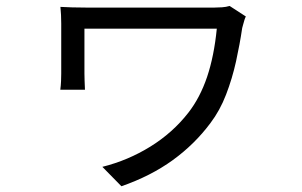

<svg xmlns="http://www.w3.org/2000/svg" viewBox="-20 -561 1040 661"><path d="M826.4 -504.2Q824.3 -500.7 821.7 -492.8Q819.1 -484.9 817.2 -477Q815.2 -469.1 813.8 -464.5Q805.6 -408.8 792.6 -349.6Q779.5 -290.3 758.3 -235.4Q737.2 -180.5 704.6 -137.5Q650.3 -64.5 574.7 -9.7Q499 45.1 398 80.2L332.4 13.4Q420.9 -8.8 497.6 -56.3Q574.4 -103.8 628.2 -172.7Q668.7 -224.6 692.9 -296.1Q717 -367.7 726.4 -462.3Q715.2 -462.3 681.5 -462.3Q647.8 -462.3 601.2 -462.3Q554.6 -462.3 503.2 -462.3Q451.8 -462.3 404 -462.3Q356.2 -462.3 320.8 -462.3Q285.3 -462.3 270.7 -462.3Q270.7 -453.3 270.7 -432Q270.7 -410.8 270.7 -385.8Q270.7 -360.8 270.7 -339.4Q270.7 -318 270.7 -307.7Q270.7 -299.9 271.2 -283.9Q271.7 -267.8 272.5 -252.1H187.6Q189.6 -267.4 190.2 -282Q190.8 -296.6 190.8 -307.7Q190.8 -318 190.8 -341Q190.8 -364 190.8 -391.5Q190.8 -419.1 190.8 -443.3Q190.8 -467.5 190.8 -480.1Q190.8 -494 190.1 -509.3Q189.4 -524.6 188 -537.3Q204.7 -536.3 228.3 -535.6Q251.9 -534.9 277.9 -534.9Q284.4 -534.9 316.1 -534.9Q347.8 -534.9 393.7 -534.9Q439.6 -534.9 490.9 -534.9Q542.2 -534.9 589.7 -534.9Q637.2 -534.9 672 -534.9Q706.8 -534.9 718 -534.9Q730.8 -534.9 744.6 -535.9Q758.5 -536.9 770.5 -540.5Z"/></svg>

Font: Noto Sans TC Thin
Style: Regular
Weight: 100
Designer: Ryoko NISHIZUKA 西塚涼子 (kana, bopomofo & ideographs); Paul D. Hunt (Latin, Greek & Cyrillic); Sandoll Communications 산돌커뮤니
Foundry: Adobe
Version: Version 2.004-H2;hotconv 1.0.118;makeotfexe 2.5.65603